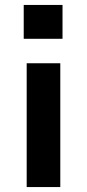

<svg xmlns="http://www.w3.org/2000/svg" viewBox="-20 -757 352 777"><path d="M76 -600V-737H233V-600ZM88 0V-501H224V0Z"/></svg>

Font: Nunito Sans 7pt
Style: Bold
Weight: 700
Designer: Vernon Adams
Foundry: Vernon Adams
Version: Version 3.101;gftools[0.9.27]